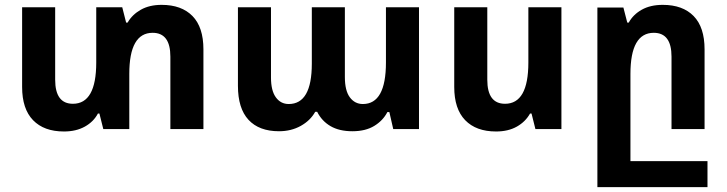

<svg xmlns="http://www.w3.org/2000/svg" viewBox="-20 -531 2990 790"><path d="M645 -511Q727 -511 772 -465Q817 -419 817 -328V0H681V-298Q681 -396 608 -396Q512 -396 512 -227V0H405L389 -64H383Q365 -30 329 -10Q293 10 243 10Q161 10 116 -36.5Q71 -83 71 -173V-501H207V-203Q207 -104 280 -104Q376 -104 376 -274V-501H483L499 -438H505Q524 -471 559.5 -491Q595 -511 645 -511Z M1128 9Q1046 9 1002.5 -38Q959 -85 959 -178V-501H1095V-212Q1095 -158 1115 -130.5Q1135 -103 1168 -103Q1263 -103 1263 -269V-501H1399V-214Q1399 -158 1419.5 -130.5Q1440 -103 1473 -103Q1568 -103 1568 -274V-501H1704V0H1598L1582 -70H1574Q1556 -35 1520 -13Q1484 9 1430 9Q1376 9 1340 -12Q1304 -33 1285 -71H1277Q1257 -35 1217.5 -13Q1178 9 1128 9Z M2290 -501V0H2183L2167 -64H2161Q2142 -30 2106.5 -10Q2071 10 2021 10Q1939 10 1894 -36.5Q1849 -83 1849 -173V-501H1985V-203Q1985 -104 2058 -104Q2154 -104 2154 -274V-501Z M2438 239V-500H2545L2561 -438H2567Q2585 -471 2620.5 -491Q2656 -511 2707 -511Q2789 -511 2834 -465Q2879 -419 2879 -328V0H2743V-298Q2743 -396 2670 -396Q2574 -396 2574 -227V132H2891V239Z"/></svg>

Font: Noto Sans Armenian SemiCondensed
Style: Bold
Weight: 700
Width: 4
Designer: Monotype Design Team
Foundry: Monotype Imaging Inc.
Version: Version 2.008; ttfautohint (v1.8.4.7-5d5b)